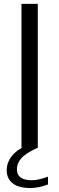

<svg xmlns="http://www.w3.org/2000/svg" viewBox="-20 -760 306 988"><path d="M90.5 0V-740H174.5V0ZM135.5 207.5Q76 207.5 45.2 183.2Q14.5 159 14.5 116Q14.5 74.5 44.2 39Q74 3.5 151 -28L174.5 0Q111.5 28.5 89.2 54.8Q67 81 67 110.5Q67 167.5 143 167.5Q177.5 167.5 227 149V189Q182 207.5 135.5 207.5Z"/></svg>

Font: Encode Sans SmExp
Style: Regular
Weight: 400
Width: 6
Designer: Multiple Designers
Foundry: Impallari Type
Version: Version 3.002; ttfautohint (v1.8.3) -l 8 -r 50 -G 200 -x 14 